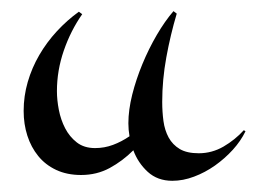

<svg xmlns="http://www.w3.org/2000/svg" viewBox="-20 -303 456 341"><path d="M416 -69.8Q407.7 -52.7 393.6 -37.1Q379.4 -21.5 361.8 -9Q344.2 3.4 324.7 10.7Q305.2 18.1 286.1 18.1Q259.8 18.1 242.4 2.2Q225.1 -13.7 216.8 -36.1Q197.8 -17.1 174.8 -4.6Q151.9 7.8 124 7.8Q99.1 7.8 79.8 -1.2Q60.5 -10.3 47.9 -25.9Q35.2 -41.5 28.6 -62Q22 -82.5 22 -106Q22 -132.3 29.3 -157.5Q36.6 -182.6 49.8 -205.3Q63 -228 81.1 -247.6Q99.1 -267.1 120.1 -282.2L126 -277.8Q105.5 -248.5 93.3 -213.1Q81.1 -177.7 81.1 -141.1Q81.1 -125.5 84.5 -107.9Q87.9 -90.3 95.7 -75.2Q103.5 -60.1 116.5 -50Q129.4 -40 148.9 -40Q165.5 -40 180.7 -45.7Q195.8 -51.3 210 -61Q209 -66.9 208.5 -72.5Q208 -78.1 208 -84Q208 -107.4 214.8 -134.8Q221.7 -162.1 232.9 -189.2Q244.1 -216.3 258.5 -241Q272.9 -265.6 288.1 -283.2L293.9 -278.8Q282.7 -241.2 275.4 -201.2Q268.1 -161.1 268.1 -122.1Q268.1 -104.5 270.3 -88.1Q272.5 -71.8 279.5 -58.8Q286.6 -45.9 299.3 -38.3Q312 -30.8 333 -30.8Q356.4 -30.8 377 -42.7Q397.5 -54.7 413.1 -71.8Z"/></svg>

Font: Montez
Style: Regular
Weight: 400
Designer: Astigmatic (AOETI)
Foundry: Astigmatic (AOETI)
Version: Version 1.001